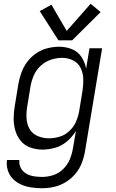

<svg xmlns="http://www.w3.org/2000/svg" viewBox="-20 -786 616 1019"><path d="M204 213Q236 213 268.5 205.5Q301 198 330.5 179.5Q360 161 382 134Q404 107 415.5 75.5Q427 44 432 12L522 -530H455L437 -422Q431 -455 412.5 -483.5Q394 -512 362 -525Q330 -538 294 -538Q263 -538 231.5 -530Q200 -522 172 -503Q144 -484 124 -457Q104 -430 93 -399Q82 -368 77 -337L59 -227Q53 -194 52.5 -160Q52 -126 61 -94.5Q70 -63 90 -38.5Q110 -14 141 -3Q172 8 206 8Q239 8 273.5 -2Q308 -12 336 -36Q364 -60 383 -91L367 2Q362 32 350 60.5Q338 89 315 111.5Q292 134 262.5 143.5Q233 153 204 153Q181 153 159 149.5Q137 146 118.5 135Q100 124 90 104.5Q80 85 83 63H17Q13 91 21.5 118Q30 145 49 164Q68 183 93.5 194Q119 205 147 209Q175 213 204 213ZM240 -52Q209 -52 181 -63.5Q153 -75 138 -100Q123 -125 121 -156Q119 -187 124 -218L142 -328Q147 -357 159.5 -386Q172 -415 196 -437Q220 -459 250 -469Q280 -479 309 -479Q341 -479 368 -465.5Q395 -452 408 -425Q421 -398 422 -367.5Q423 -337 418 -305L400 -195Q395 -167 383 -139.5Q371 -112 348 -90.5Q325 -69 296.5 -60.5Q268 -52 240 -52ZM290 -572H363L514 -722L461 -766L334 -622L253 -761L191 -727Z"/></svg>

Font: Iosevka Sparkle Light Oblique
Style: Regular
Weight: 300
Italic angle: -9°
Designer: Belleve Invis
Foundry: Belleve Invis
Version: Version 4.5.0; ttfautohint (v1.8.3)